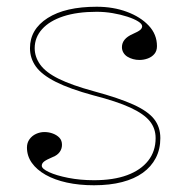

<svg xmlns="http://www.w3.org/2000/svg" viewBox="-20 -535 556 570"><path d="M259 15Q215 15 178.5 7Q142 -1 115.5 -16Q89 -31 74.5 -51.5Q60 -72 60 -97Q60 -111 67.5 -121.5Q75 -132 87 -137.5Q99 -143 112 -143Q125 -143 137 -138.5Q149 -134 156.5 -126Q164 -118 164 -105Q164 -93 157 -83.5Q150 -74 137 -69Q118 -61 111 -55.5Q104 -50 104 -43Q104 -34 125.5 -24Q147 -14 182.5 -7Q218 0 259 0Q317 0 357.5 -15Q398 -30 420 -58Q442 -86 442 -125Q442 -154 424.5 -175.5Q407 -197 367 -215.5Q327 -234 257 -252Q187 -271 145.5 -292Q104 -313 86.5 -337.5Q69 -362 69 -392Q69 -448 121.5 -481.5Q174 -515 267 -515Q316 -515 356.5 -500Q397 -485 421.5 -459Q446 -433 446 -398Q446 -384 438.5 -375Q431 -366 419 -361.5Q407 -357 394 -357Q384 -357 375 -359.5Q366 -362 358.5 -366.5Q351 -371 346.5 -378.5Q342 -386 342 -395Q342 -420 374 -434Q390 -441 396 -446Q402 -451 402 -457Q402 -464 390 -471.5Q378 -479 358 -485.5Q338 -492 314.5 -496Q291 -500 267 -500Q209 -500 168 -486.5Q127 -473 105 -448.5Q83 -424 83 -392Q83 -366 99.5 -343Q116 -320 154.5 -301Q193 -282 259 -264Q333 -244 376 -224.5Q419 -205 437.5 -181.5Q456 -158 456 -125Q456 -92 442.5 -66Q429 -40 404 -22Q379 -4 342.5 5.5Q306 15 259 15Z"/></svg>

Font: Kalnia Thin
Style: Regular
Weight: 100
Version: Version 1.105